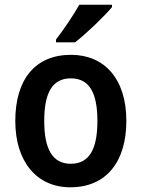

<svg xmlns="http://www.w3.org/2000/svg" viewBox="-20 -786 602 816"><path d="M456 -756V-766H317C292 -721 251 -661 218 -618V-606H299C347 -643 425 -718 456 -756ZM517 -272C517 -453 422 -553 282 -553C129 -553 45 -448 45 -272C45 -99 136 10 279 10C433 10 517 -100 517 -272ZM168 -272C168 -391 202 -453 281 -453C360 -453 394 -391 394 -272C394 -153 360 -90 281 -90C202 -90 168 -154 168 -272Z"/></svg>

Font: Noto Sans Thai SemCond SemBd
Style: Regular
Weight: 600
Width: 4
Designer: Monotype Design Team
Foundry: Monotype Imaging Inc.
Version: Version 2.002